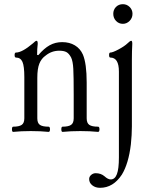

<svg xmlns="http://www.w3.org/2000/svg" viewBox="-20 -626 729 917"><path d="M566.9 -512.2Q547.4 -512.2 534.2 -526.1Q521 -540 521 -560.1Q521 -579.6 533.9 -592.8Q546.9 -606 566.9 -606Q585.9 -606 599.4 -592.5Q612.8 -579.1 612.8 -560.1Q612.8 -540 598.9 -526.1Q585 -512.2 566.9 -512.2ZM43 3.9Q37.1 3.9 37.1 -8.5Q37.1 -21 43 -21Q70.8 -21 83.5 -29.5Q96.2 -38.1 96.2 -61V-257.8Q96.2 -310.1 87.2 -330.6Q78.1 -351.1 56.2 -351.1Q49.8 -351.1 49.8 -363Q49.8 -375 56.2 -375Q85.4 -375 137.2 -418.9Q149.4 -431.2 154.8 -431.2Q160.2 -431.2 160.2 -417Q157.2 -392.6 157.2 -363.8L163.1 -362.8Q190.4 -395 217.3 -409.9Q244.1 -424.8 276.9 -424.8Q312 -424.8 337.6 -409.4Q363.3 -394 376 -365.2Q394 -322.3 394 -231.9V-61Q394 -38.1 406.7 -29.5Q419.4 -21 448.2 -21Q455.1 -21 455.1 -8.5Q455.1 3.9 448.2 3.9Q411.1 0 363.8 0Q317.4 0 278.8 3.9Q272.9 3.9 272.9 -8.5Q272.9 -21 278.8 -21Q306.6 -21 319.3 -29.5Q332 -38.1 332 -61V-174.8Q332 -260.7 330.1 -297.1Q328.1 -333.5 319.8 -351.1Q309.6 -370.6 297.1 -377.2Q284.7 -383.8 263.2 -383.8Q226.6 -383.8 198.2 -360.8Q177.7 -346.7 168 -322.3Q158.2 -297.9 158.2 -253.9V-61Q158.2 -38.1 170.7 -29.5Q183.1 -21 211.9 -21Q218.8 -21 218.8 -8.5Q218.8 3.9 211.9 3.9Q174.8 0 127 0Q80.1 0 43 3.9ZM458 271Q435.5 271 420.7 259Q405.8 247.1 405.8 229Q405.8 217.8 415.3 209.5Q424.8 201.2 437 201.2Q461.9 201.2 479 215.8Q495.6 231 508.8 231Q528.8 231 538.3 205.8Q547.9 180.7 547.9 126V-284.2Q547.9 -351.1 506.8 -351.1Q501 -351.1 501 -363Q501 -375 506.8 -375Q518.1 -375 546.4 -390.1Q574.7 -405.3 588.9 -418.9Q601.1 -431.2 606.9 -431.2Q611.8 -431.2 611.8 -417Q609.9 -381.8 609.9 -341.8V-22Q609.9 17.6 605 64Q593.8 156.2 562 208Q520.5 271 458 271Z"/></svg>

Font: Junicode SmCond Light
Style: Regular
Weight: 300
Width: 4
Designer: Peter S. Baker
Version: Version 2.206